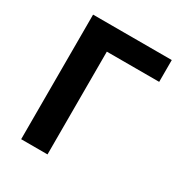

<svg xmlns="http://www.w3.org/2000/svg" viewBox="-168 -834 897 953"><g transform="rotate(30 280.5 -357.0)"><path d="M541 -714V-589H241V0H90V-714Z"/></g></svg>

Font: Noto Sans
Style: Bold
Weight: 700
Designer: Monotype Design Team
Foundry: Monotype Imaging Inc.
Version: Version 2.000;GOOG;noto-source:20170915:90ef993387c0; ttfaut